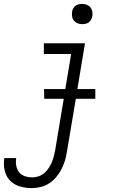

<svg xmlns="http://www.w3.org/2000/svg" viewBox="-62 -742 582 985"><path d="M100 223Q68 223 38.5 214Q9 205 -11 184Q-31 163 -38 132.5Q-45 102 -40 71V69H21V70Q18 90 21.5 109Q25 128 36.5 142Q48 156 66 162Q84 168 104 168Q120 168 136 162.5Q152 157 165 146Q178 135 187.5 120.5Q197 106 203.5 91Q210 76 214 60Q218 44 221 29L265 -235H165L164 -285H273L303 -465H163V-520H374L335 -285H427V-235H327L281 38Q278 60 271 82.5Q264 105 253 126.5Q242 148 226 167Q210 186 189.5 199Q169 212 145.5 217.5Q122 223 100 223ZM360 -618Q347 -618 336 -622.5Q325 -627 317.5 -636Q310 -645 308 -657.5Q306 -670 308 -683Q309 -691 314 -699.5Q319 -708 326.5 -713Q334 -718 342.5 -720Q351 -722 359 -722Q372 -722 383.5 -717.5Q395 -713 402 -704Q409 -695 411.5 -682.5Q414 -670 411 -657Q410 -649 405 -640.5Q400 -632 393 -627Q386 -622 377 -620Q368 -618 360 -618Z"/></svg>

Font: Iosevka Term Curly Light
Style: Italic
Weight: 300
Italic angle: -9°
Designer: Belleve Invis
Foundry: Belleve Invis
Version: Version 32.3.0